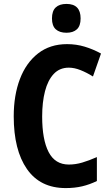

<svg xmlns="http://www.w3.org/2000/svg" viewBox="-20 -949 566 979"><path d="M331 -604Q284 -604 254 -572Q224 -540 209.5 -484Q195 -428 195 -355Q195 -237 228 -173.5Q261 -110 331 -110Q365 -110 399 -120Q433 -130 474 -148V-26Q437 -8 399 1Q361 10 315 10Q185 10 117.5 -87Q50 -184 50 -356Q50 -463 81.5 -546Q113 -629 174 -676.5Q235 -724 322 -724Q369 -724 412 -711Q455 -698 495 -676L454 -559Q422 -579 390.5 -591.5Q359 -604 331 -604ZM319 -929Q391 -929 391 -855Q391 -817 372 -799.5Q353 -782 319 -782Q284 -782 264.5 -799.5Q245 -817 245 -855Q245 -893 264 -911Q283 -929 319 -929Z"/></svg>

Font: Noto Sans Tamil Condensed
Style: Bold
Weight: 700
Width: 3
Designer: Jelle Bosma - Monotype Design Team
Foundry: Monotype Imaging Inc.
Version: Version 2.004; ttfautohint (v1.8.4.7-5d5b)